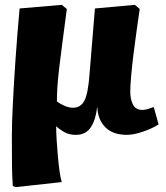

<svg xmlns="http://www.w3.org/2000/svg" viewBox="-20 -543 687 793"><path d="M44 230 33 225Q30 188 29.5 139.5Q29 91 29 17Q29 -32 33 -113.5Q37 -195 44 -297Q51 -399 61 -508L235 -523L256 -506Q245 -422 237 -361.5Q229 -301 224 -258Q219 -215 217 -183Q215 -151 215 -124Q228 -114 246.5 -106Q265 -98 281 -98Q313 -98 328.5 -127Q344 -156 350 -239L372 -508L537 -523L557 -506Q551 -464 544 -414.5Q537 -365 531 -316Q525 -267 521.5 -227Q518 -187 518 -164Q518 -134 529 -111.5Q540 -89 568 -89Q579 -89 591.5 -93Q604 -97 615 -101L635 -29Q606 -11 568.5 1.5Q531 14 504 14Q446 14 415 -17.5Q384 -49 382 -100H381Q376 -50 355.5 -18Q335 14 293 14Q265 14 244.5 2Q224 -10 213 -21H212Q212 3 214 35.5Q216 68 219 102Q222 136 226 164.5Q230 193 235 209Z"/></svg>

Font: Literata 12pt ExtraBold
Style: Italic
Weight: 800
Italic angle: -2°
Designer: Latin by Veronika Burian and Jose Scaglione. Greek by Irene Vlachou. Cyrillic by Vera Evstafieva
Foundry: TypeTogether
Version: Version 3.002